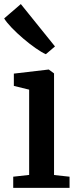

<svg xmlns="http://www.w3.org/2000/svg" viewBox="-28 -902 379 922"><path d="M35.5 0V-53.5L112 -62V-471.5L38.5 -489.5V-548.5L204.5 -568H206.5L231.5 -549.5V-61.5L306 -53.5V0ZM191.5 -642Q172 -650.5 143 -670.8Q114 -691 83.5 -717Q53 -743 28.2 -768.8Q3.5 -794.5 -8 -813.5L72 -882.5L236 -679L192.5 -642Z"/></svg>

Font: Merriweather Light 18pt SemiBold
Style: Regular
Weight: 600
Version: Version 2.100